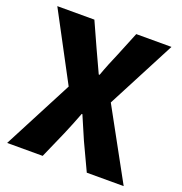

<svg xmlns="http://www.w3.org/2000/svg" viewBox="-144 -887 1009 1066"><g transform="rotate(20 361.0 -354.5)"><path d="M13 50H223L293 -109C311 -151 328 -193 347 -243H351C373 -192 391 -149 410 -106L485 54H703L477 -358L688 -763H480L420 -616C403 -577 385 -534 366 -481H361C337 -533 318 -575 300 -613L234 -759H15L227 -361Z"/></g></svg>

Font: GenEiGothic-pro-Heavy
Style: Bold
Weight: 900
Designer: Ryoko NISHIZUKA (kana & ideographs); Paul D. Hunt (Latin, Greek & Cyrillic); Wenlong ZHANG (bopomofo); Sandoll Communica
Foundry: Adobe Systems Incorporated; o_tamon
Version: Version 1.000.140830